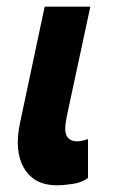

<svg xmlns="http://www.w3.org/2000/svg" viewBox="-20 -546 343 576"><path d="M244 -12Q225 2 196.5 6Q168 10 151 10Q83 10 52.5 -41Q22 -92 40 -177L114 -526H251L181 -200Q171 -153 180.5 -137.5Q190 -122 211 -122Q226 -122 244 -129Z"/></svg>

Font: Radio Canada Condensed
Style: Bold Italic
Weight: 700
Width: 3
Italic angle: -12°
Designer: Charles Daoud, Etienne Aubert Bonn, Alexandre Saumier Demers, Jacques Le Bailly
Foundry: Radio-Canada
Version: Version 2.104; ttfautohint (v1.8.4.7-5d5b);gftools[0.9.28.de